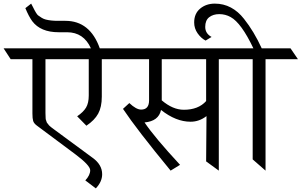

<svg xmlns="http://www.w3.org/2000/svg" viewBox="-78 -942 1665 1060"><path d="M173 -318 174 -289Q174 -283 176.5 -277.5Q179 -272 179.5 -268.5Q180 -265 184.5 -260.5Q189 -256 190 -253.5Q191 -251 197.5 -245.5Q204 -240 206.5 -238Q209 -236 218.5 -229Q228 -222 232 -219L433 -71Q486 -33 486 20Q486 61 451 98L393 54Q420 25 420 -2Q420 -29 337 -91Q180 -207 125 -249Q109 -261 105 -274.5Q101 -288 101 -315V-615H-19L-58 -675H424Q384 -764 292 -764H246Q146 -764 100 -825Q81 -851 62 -897L94 -922L104 -903Q123 -864 132.5 -857Q142 -850 152.5 -843.5Q163 -837 175 -834Q203 -827 241 -827H283Q419 -827 473 -675H598L636 -615H484V-408Q484 -351 464 -314.5Q444 -278 399 -248L348 -300Q382 -323 397 -348Q412 -373 412 -415V-615H173Z M974 -270Q893 -270 811 -335Q798 -273 720 -266Q775 -184 916 -32L864 0Q677 -227 601 -341L636 -373Q674 -337 701 -337Q745 -337 745 -388V-615H553L513 -675H1243L1284 -615H1130V0L1060 -51L1062 -301Q1022 -270 974 -270ZM815 -615V-388Q876 -336 937 -336Q1017 -336 1060 -384V-615Z M1388 -615V0L1317 -62V-615H1179L1137 -675H1321Q1254 -816 1195 -848Q1166 -864 1132.5 -864Q1099 -864 1077 -847Q1055 -830 1055 -793.5Q1055 -757 1090 -738L1057 -718Q1032 -731 1013 -758Q994 -785 994 -818Q994 -867 1027 -894.5Q1060 -922 1108 -922Q1156 -922 1196.5 -900.5Q1237 -879 1269 -838Q1324 -769 1367 -675H1526L1567 -615Z"/></svg>

Font: Halant
Style: Regular
Weight: 400
Designer: Hitesh Malaviya (Devanagari), Satya Rajpurohit (Latin)
Foundry: Indian Type Foundry
Version: Version 1.101;PS 1.0;hotconv 1.0.78;makeotf.lib2.5.61930; tt